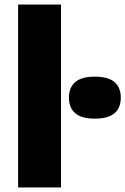

<svg xmlns="http://www.w3.org/2000/svg" viewBox="-20 -828 554 848"><path d="M60 0V-808H249.5V0ZM399 -304Q340 -304 312.2 -328Q284.5 -352 284.5 -397Q284.5 -441.5 312.2 -465.5Q340 -489.5 399 -489.5Q458 -489.5 485.8 -465.5Q513.5 -441.5 513.5 -397Q513.5 -352 485.8 -328Q458 -304 399 -304Z"/></svg>

Font: Encode Sans Semi Expanded ExtraBold
Style: Regular
Weight: 800
Width: 6
Designer: Multiple Designers
Foundry: Impallari Type
Version: Version 3.000; ttfautohint (v1.8.3) -l 8 -r 50 -G 200 -x 14 